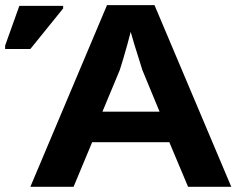

<svg xmlns="http://www.w3.org/2000/svg" viewBox="-157 -720 912 740"><path d="M734.4 0H567.9L495.6 -171.9H198.2L126.5 0H-40L255.4 -700.2H438.5ZM-40 -531.2H-137.2V-544.4L-82.5 -697.3H86.4V-687.5ZM458 -289.6 391.6 -450.2Q387.7 -463.9 378.7 -491.7Q369.6 -519.5 360.6 -549.3Q351.6 -579.1 346.7 -597.2Q341.3 -575.2 333.5 -547.4Q325.7 -519.5 318.1 -493.7Q310.5 -467.8 304.7 -450.2L237.8 -289.6Z"/></svg>

Font: Lunasima
Style: Bold
Weight: 700
Designer: The DocRepair Project, Monotype Design Team
Foundry: Google
Version: Version 2.009